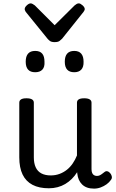

<svg xmlns="http://www.w3.org/2000/svg" viewBox="-20 -1096 685 1135"><path d="M269 17Q211 17 172 -3.5Q133 -24 113.5 -64.5Q94 -105 94 -166V-489Q94 -502 104.5 -508.5Q115 -515 136 -515Q158 -515 169 -508.5Q180 -502 180 -489V-166Q180 -131 191 -107Q202 -83 224.5 -71Q247 -59 280 -59Q308 -59 332 -68Q356 -77 375.5 -92.5Q395 -108 410 -130Q425 -152 435 -177V-489Q435 -502 445.5 -508.5Q456 -515 478 -515Q499 -515 510 -508.5Q521 -502 521 -489V-96Q521 -82 525 -73Q529 -64 536.5 -60Q544 -56 553 -56Q562 -56 569.5 -59.5Q577 -63 584.5 -69Q592 -75 599 -80Q607 -86 616.5 -83Q626 -80 634 -69Q639 -62 641 -52Q643 -42 636 -33Q626 -18 610 -6.5Q594 5 575 12Q556 19 536 19Q512 19 494.5 12.5Q477 6 465 -6Q453 -18 446 -34Q439 -50 437 -69L436 -78Q422 -56 404.5 -38.5Q387 -21 366 -8.5Q345 4 320.5 10.5Q296 17 269 17ZM188 -669Q160 -669 146 -684.5Q132 -700 132 -731Q132 -763 146 -779Q160 -795 188 -795Q216 -795 229.5 -779Q243 -763 243 -731Q245 -700 230.5 -684.5Q216 -669 188 -669ZM419 -669Q391 -669 377 -684.5Q363 -700 363 -731Q363 -763 377 -779Q391 -795 419 -795Q446 -795 460 -779Q474 -763 474 -731Q475 -700 460.5 -684.5Q446 -669 419 -669ZM446 -1076Q455 -1076 468 -1064.5Q481 -1053 481 -1042Q481 -1040 480 -1036.5Q479 -1033 474 -1026L347 -867Q341 -861 332 -854Q323 -847 303 -847Q284 -847 275 -854Q266 -861 261 -867L132 -1026Q128 -1033 127 -1036.5Q126 -1040 126 -1042Q126 -1053 138.5 -1064.5Q151 -1076 161 -1076Q167 -1076 173 -1072.5Q179 -1069 186 -1064L303 -947L421 -1064Q427 -1069 433 -1072.5Q439 -1076 446 -1076Z"/></svg>

Font: Playwrite PL
Style: Regular
Weight: 400
Designer: Veronika Burian, José Scaglione
Foundry: TypeTogether
Version: Version 1.002